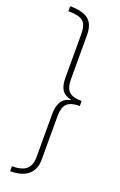

<svg xmlns="http://www.w3.org/2000/svg" viewBox="-209 -919 776 1240"><g transform="rotate(20 179.5 -299.0)"><path d="M42 -866Q128 -866 168 -834.5Q208 -803 208 -728V-426Q208 -365 234 -340.5Q260 -316 321 -316V-282Q260 -282 234 -257Q208 -232 208 -170V128Q208 196 165.5 232Q123 268 42 268V234Q110 234 140.5 207.5Q171 181 171 123V-173Q171 -224 190 -256.5Q209 -289 254 -298V-300Q209 -310 190 -338.5Q171 -367 171 -422V-723Q171 -785 143.5 -808.5Q116 -832 42 -832Z"/></g></svg>

Font: Noto Sans Telugu UI ExtraCondensed ExtraLight
Style: Regular
Weight: 200
Width: 2
Designer: Jelle Bosma - Monotype Design Team
Foundry: Monotype Imaging Inc.
Version: Version 2.005